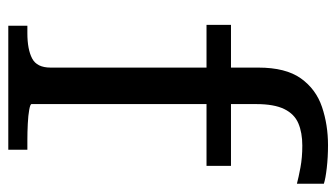

<svg xmlns="http://www.w3.org/2000/svg" viewBox="-194 -617 811 463"><g transform="rotate(90 211.5 -385.5)"><path d="M40 -537H380V-478H40ZM423 -761V-696Q408 -700 384 -704.5Q360 -709 331 -709Q300 -709 277.5 -699.5Q255 -690 243 -665.5Q231 -641 231 -598V-56Q231 -53 244.5 -50.5Q258 -48 278.5 -47Q299 -46 318 -46H341V0H42V-46H60Q99 -46 121 -57.5Q143 -69 143 -102V-603Q143 -669 169 -705.5Q195 -742 238 -756.5Q281 -771 330 -771Q359 -771 385 -768Q411 -765 423 -761Z"/></g></svg>

Font: Roboto Serif 20pt SemiCondensed
Style: Regular
Weight: 400
Width: 4
Version: Version 1.008